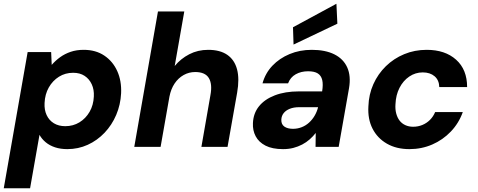

<svg xmlns="http://www.w3.org/2000/svg" viewBox="-37 -781 2543 1021"><path d="M-17 220 110 -504H235L238 -436Q258 -459 283 -477Q308 -495 339 -505.5Q370 -516 408 -516Q472 -516 517.5 -485.5Q563 -455 586.5 -403Q610 -351 607 -285Q604 -224 581 -170Q558 -116 519 -75Q480 -34 429.5 -11Q379 12 321 12Q285 12 256 2.5Q227 -7 206 -24.5Q185 -42 173 -64L123 220ZM310 -110Q352 -110 385.5 -130.5Q419 -151 439.5 -186.5Q460 -222 462 -268Q464 -304 451 -332.5Q438 -361 413 -377.5Q388 -394 352 -394Q310 -394 276.5 -373Q243 -352 222.5 -316Q202 -280 200 -233Q198 -197 211 -169Q224 -141 249.5 -125.5Q275 -110 310 -110Z M677 0 803 -720H943L892 -430Q924 -469 969.5 -492.5Q1015 -516 1070 -516Q1133 -516 1171.5 -489.5Q1210 -463 1223.5 -412.5Q1237 -362 1224 -288L1173 0H1034L1082 -275Q1093 -334 1073.5 -366Q1054 -398 1001 -398Q968 -398 939.5 -382Q911 -366 891.5 -337Q872 -308 864 -267L817 0Z M1468 12Q1411 12 1375 -6.5Q1339 -25 1322.5 -56.5Q1306 -88 1308 -126Q1310 -178 1340 -215.5Q1370 -253 1424.5 -274Q1479 -295 1552 -295H1676Q1682 -332 1676.5 -355.5Q1671 -379 1653 -390.5Q1635 -402 1601 -402Q1564 -402 1535.5 -386Q1507 -370 1495 -338H1359Q1374 -392 1411.5 -431.5Q1449 -471 1503 -493.5Q1557 -516 1621 -516Q1693 -516 1741 -492Q1789 -468 1809.5 -422.5Q1830 -377 1819 -312L1764 0H1641L1642 -74Q1628 -56 1610 -40Q1592 -24 1570 -12.5Q1548 -1 1523 5.5Q1498 12 1468 12ZM1521 -96Q1545 -96 1567 -104.5Q1589 -113 1606.5 -129Q1624 -145 1636 -165.5Q1648 -186 1654 -209V-211H1554Q1525 -211 1504 -202.5Q1483 -194 1471.5 -179.5Q1460 -165 1459 -145Q1458 -120 1475 -108Q1492 -96 1521 -96ZM1524 -544 1521 -636 1752 -761 1757 -655Z M2140 12Q2071 12 2020.5 -17Q1970 -46 1944 -97Q1918 -148 1922 -215Q1924 -279 1948.5 -333.5Q1973 -388 2015 -429Q2057 -470 2112.5 -493Q2168 -516 2232 -516Q2330 -516 2388.5 -463.5Q2447 -411 2447 -318H2299Q2298 -355 2274 -375.5Q2250 -396 2211 -396Q2172 -396 2139.5 -374Q2107 -352 2087.5 -314Q2068 -276 2066 -227Q2064 -200 2070 -177.5Q2076 -155 2088 -139.5Q2100 -124 2118.5 -115.5Q2137 -107 2160 -107Q2186 -107 2209 -116.5Q2232 -126 2249.5 -143.5Q2267 -161 2277 -185H2424Q2403 -126 2360.5 -81.5Q2318 -37 2261.5 -12.5Q2205 12 2140 12Z"/></svg>

Font: DM Sans ExtraBold
Style: Italic
Weight: 800
Italic angle: -10°
Designer: Colophon Foundry, Jonny Pinhorn
Foundry: Colophon Foundry
Version: Version 4.004;gftools[0.9.30]